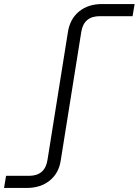

<svg xmlns="http://www.w3.org/2000/svg" viewBox="-54 -750 686 950"><path d="M-34 180 -24 120H89Q169 120 181 41L282 -591Q292 -656 337 -693Q382 -730 451 -730H612L602 -670H440Q360 -670 348 -591L247 41Q238 106 192.5 143Q147 180 78 180Z"/></svg>

Font: JetBrains Mono NL ExtraLight
Style: Italic
Weight: 200
Italic angle: -9°
Monospace: yes
Designer: Philipp Nurullin, Konstantin Bulenkov
Foundry: JetBrains
Version: Version 2.305; ttfautohint (v1.8.4.7-5d5b)